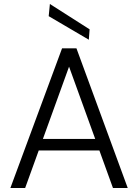

<svg xmlns="http://www.w3.org/2000/svg" viewBox="-20 -942 693 962"><path d="M32 0 291 -700H363L620 0H546L326 -608L106 0ZM152 -188 172 -246H480L501 -188ZM425 -743 224 -861 230 -922 429 -795Z"/></svg>

Font: DM Sans 18pt Light
Style: Regular
Weight: 300
Designer: Colophon Foundry, Jonny Pinhorn
Foundry: Colophon Foundry
Version: Version 4.004;gftools[0.9.30]